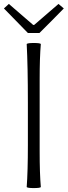

<svg xmlns="http://www.w3.org/2000/svg" viewBox="-36 -953 345 978"><path d="M136 5Q105 5 100 0Q106 -80 106 -214V-429Q106 -617 100 -729Q105 -734 136 -734Q168 -734 172 -729Q166 -662 166 -547V-364V-182Q166 -68 172 0Q168 5 136 5ZM106 -785 -16 -910 9 -933 133 -826H138L262 -933L289 -910L227 -847L165 -785Z"/></svg>

Font: GenSekiGothic TW L
Style: Regular
Weight: 300
Version: Version 1.501;PS 1;hotconv 16.6.51;makeotf.lib2.5.65220